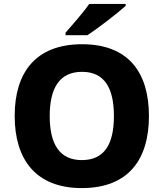

<svg xmlns="http://www.w3.org/2000/svg" viewBox="-20 -951 836 981"><path d="M622 -921V-931H436C405 -886 347 -821 315 -784V-771H426C479 -805 580 -883 622 -921ZM741 -358C741 -580 637 -725 399 -725C162 -725 55 -580 55 -359C55 -137 162 10 398 10C637 10 741 -137 741 -358ZM234 -358C234 -498 282 -584 399 -584C516 -584 562 -498 562 -358C562 -218 516 -133 398 -133C282 -133 234 -218 234 -358Z"/></svg>

Font: Noto Sans Arabic UI XBd
Style: Regular
Weight: 800
Designer: Monotype Design Team, Nadine Chahine and Nizar Qandah
Foundry: Monotype Imaging Inc.
Version: Version 2.010